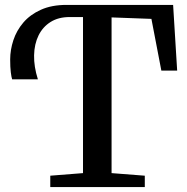

<svg xmlns="http://www.w3.org/2000/svg" viewBox="-20 -763 764 783"><path d="M185 0V-46.5L318.5 -57V-693.5H264Q218.5 -693.5 186.5 -673.5Q154.5 -653.5 137.2 -618.5Q120 -583.5 119 -537.5Q118 -491.5 134.5 -439.5H29.5Q26.5 -448.5 24 -468.5Q21.5 -488.5 21.5 -520.5Q21.5 -559.5 34.5 -599Q47.5 -638.5 75.2 -671Q103 -703.5 146.8 -723.2Q190.5 -743 251.5 -743H686L702.5 -475H638L597.5 -686L435 -692V-57L570.5 -46.5V0Z"/></svg>

Font: Merriweather 36pt Medium
Style: Regular
Weight: 500
Version: Version 2.100